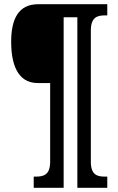

<svg xmlns="http://www.w3.org/2000/svg" viewBox="-20 -780 561 911"><path d="M140 111H282V-698H347V111H489V58H478C441 58 411 50 411 -13V-635C411 -698 441 -707 478 -707H489V-760H161C67 -760 33 -689 33 -582C33 -478 62 -386 159 -386H218V-13C218 50 187 58 150 58H140Z"/></svg>

Font: Noto Serif Hebrew ExtraCondensed ExtraBold
Style: Regular
Weight: 800
Width: 2
Designer: Monotype Design Team
Foundry: Monotype Imaging Inc.
Version: Version 2.004